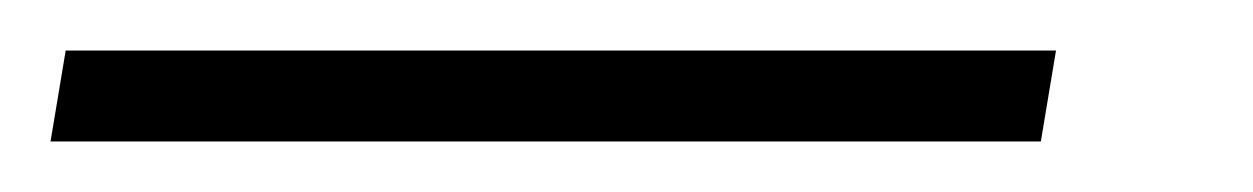

<svg xmlns="http://www.w3.org/2000/svg" viewBox="-82 43 496 76"><path d="M-62 99H330L336 63H-56Z"/></svg>

Font: Fixel Text 20240404 ExtraLight
Style: Italic
Weight: 200
Width: 4
Italic angle: -10°
Designer: AlfaBravo + MacPaw
Foundry: Kyrylo Tkachov, Marchela Mozhyna, Serhii Makarenko, Maria Weinstein, Zakhar Kryvoshyya
Version: Version 1.211;Glyphs 3.2 (3225)